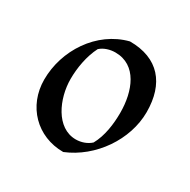

<svg xmlns="http://www.w3.org/2000/svg" viewBox="-103 -765 600 605"><g transform="rotate(30 197.5 -462.5)"><path d="M32 -427C32 -331 102 -259 198 -259C294 -298 363 -399 363 -499C363 -603 310 -666 206 -666C100 -639 32 -533 32 -427ZM184 -613C262 -613 292 -534 292 -456C292 -415 286 -369 266 -333C252 -320 232 -313 212 -313C141 -313 103 -399 103 -470C103 -510 111 -557 130 -594C144 -607 165 -613 184 -613Z"/></g></svg>

Font: Almendra
Style: Regular
Weight: 400
Designer: Ana Sanfelippo
Foundry: Ana Sanfelippo
Version: Version 1.003